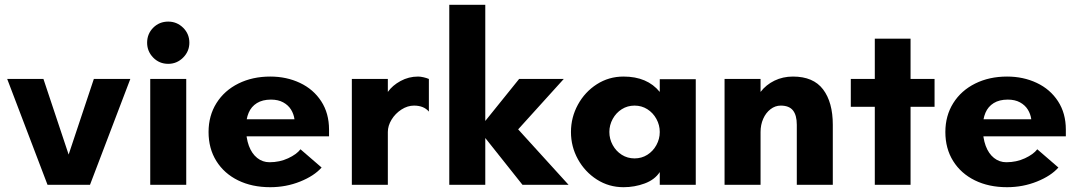

<svg xmlns="http://www.w3.org/2000/svg" viewBox="-20 -770 4496 800"><path d="M10 -441H161L266 -126L371 -441H523L355 0H178Z M606 -441H756V0H606ZM593 -592Q593 -629 618.4 -654.5Q643.8 -680 681 -680Q717 -680 743 -654.5Q769 -629 769 -592Q769 -556 743 -530Q717 -504 681 -504Q643.8 -504 618.4 -530Q593 -556 593 -592Z M849 -220Q849 -288 882 -340.5Q915 -393 973.5 -422Q1032 -451 1106 -451Q1174 -451 1230 -424.5Q1286 -398 1318.5 -348Q1351 -298 1351 -230V-202H978V-273H1207Q1204 -295 1192.5 -313.5Q1181 -332 1160 -343.5Q1139 -355 1109 -355Q1074 -355 1050.5 -340.5Q1027 -326 1016 -300Q1005 -274 1005 -239Q1005 -195 1017 -162.5Q1029 -130 1051.5 -112Q1074 -94 1103 -94Q1145 -94 1180.5 -110.5Q1216 -127 1232 -148L1320 -72Q1289 -37 1230.5 -13.5Q1172 10 1106 10Q1030 10 972 -18.5Q914 -47 881.5 -99Q849 -151 849 -220Z M1446 -441H1596V-387Q1615 -414 1649 -432.5Q1683 -451 1722 -451Q1732 -451 1745 -448Q1758 -445 1767 -441V-305Q1746 -330 1705 -330Q1678 -330 1652.5 -313.5Q1627 -297 1611.5 -271.5Q1596 -246 1596 -220V0H1446Z M1852 -750H2002V-266L2143 -441H2329L2139 -231L2349 0H2157L2002 -195V0H1852Z M2359 -220Q2359 -281 2388 -334Q2417 -387 2466.9 -419Q2516.9 -451 2578 -451Q2677 -451 2729 -387V-440H2879V0H2729V-53Q2708 -21 2666 -5.5Q2624 10 2578 10Q2516.9 10 2466.9 -22Q2417 -54 2388 -106.5Q2359 -159 2359 -220ZM2729 -220Q2729 -249 2715 -274.5Q2701 -300 2677.2 -315Q2653.5 -330 2624 -330Q2594.5 -330 2570.8 -315Q2547 -300 2533 -274.5Q2519 -248.9 2519 -220Q2519 -191 2533 -165.5Q2547 -140 2570.8 -125Q2594.5 -110 2624 -110Q2653.5 -110 2677.2 -125Q2701 -140 2715 -165.5Q2729 -191.1 2729 -220Z M2999 -441H3149V-387Q3172 -417 3207 -434Q3242 -451 3284 -451Q3369 -451 3409.5 -397.5Q3450 -344 3450 -250V0H3300V-250Q3300 -290 3284 -310Q3268 -330 3233 -330Q3210 -330 3190.5 -315Q3171 -300 3160 -275Q3149 -250 3149 -220V0H2999Z M3625 -325H3525V-441H3625V-609H3774V-441H3874V-325H3774V0H3625Z M3919 -220Q3919 -288 3952 -340.5Q3985 -393 4043.5 -422Q4102 -451 4176 -451Q4244 -451 4300 -424.5Q4356 -398 4388.5 -348Q4421 -298 4421 -230V-202H4048V-273H4277Q4274 -295 4262.5 -313.5Q4251 -332 4230 -343.5Q4209 -355 4179 -355Q4144 -355 4120.5 -340.5Q4097 -326 4086 -300Q4075 -274 4075 -239Q4075 -195 4087 -162.5Q4099 -130 4121.5 -112Q4144 -94 4173 -94Q4215 -94 4250.5 -110.5Q4286 -127 4302 -148L4390 -72Q4359 -37 4300.5 -13.5Q4242 10 4176 10Q4100 10 4042 -18.5Q3984 -47 3951.5 -99Q3919 -151 3919 -220Z"/></svg>

Font: Teachers[wght]
Style: Regular
Weight: 400
Designer: Alfredo Marco Pradil & Chank Diesel
Version: Version 1.000;Glyphs 3.1.2 (3151)